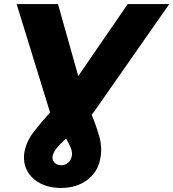

<svg xmlns="http://www.w3.org/2000/svg" viewBox="-20 -720 855 947"><path d="M281 207Q221 207 177 183.5Q133 160 112.5 119Q92 78 101 27Q111 -24 147 -70.5Q183 -117 227 -165L62 -700H266L366 -345L610 -700H815L444 -169Q439 -162 432 -154Q454 -102 469.5 -47.5Q485 7 475 61Q463 128 410.5 167.5Q358 207 281 207ZM306 -37Q279 -13 260.5 9.5Q242 32 239 52Q237 70 249.5 82.5Q262 95 282 95Q302 95 316 82.5Q330 70 334 51Q338 32 329 9.5Q320 -13 306 -37Z"/></svg>

Font: Montserrat ExtraBold
Style: Italic
Weight: 800
Italic angle: -11.3°
Designer: Julieta Ulanovsky
Foundry: Julieta Ulanovsky
Version: Version 9.000; ttfautohint (v1.8.4.7-5d5b)